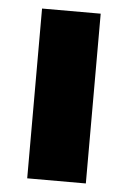

<svg xmlns="http://www.w3.org/2000/svg" viewBox="-45 -588 415 623"><g transform="rotate(5 162.5 -276.5)"><path d="M258 0H67V-553H258Z"/></g></svg>

Font: Noto Sans Hebrew Black
Style: Regular
Weight: 900
Designer: Monotype Design Team
Foundry: Monotype Imaging Inc.
Version: Version 2.003